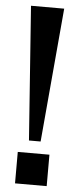

<svg xmlns="http://www.w3.org/2000/svg" viewBox="-56 -839 359 870"><g transform="rotate(5 123.0 -404.0)"><path d="M49 -808H200L146 -199H93ZM47 -143H191V0H47Z"/></g></svg>

Font: Oswald SemiBold
Style: Regular
Weight: 400
Version: Version